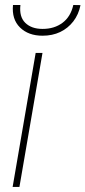

<svg xmlns="http://www.w3.org/2000/svg" viewBox="-20 -737 337 757"><path d="M147.5 -528.3 56.6 0H29.8L120.6 -528.3ZM269 -717.3 297.4 -716.8Q290 -679.7 269 -652.6Q248 -625.5 217.3 -610.8Q186.5 -596.2 147.9 -596.2Q91.8 -596.2 58.8 -628.7Q25.9 -661.1 31.2 -717.3H60.5Q55.2 -670.9 79.6 -647Q104 -623 147.9 -623Q194.3 -623 226.6 -647.2Q258.8 -671.4 269 -717.3Z"/></svg>

Font: Roboto Condensed Thin
Style: Italic
Weight: 250
Italic angle: -12°
Designer: Christian Robertson
Foundry: Google
Version: Version 3.008; 2023